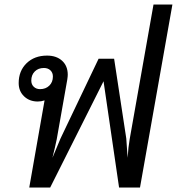

<svg xmlns="http://www.w3.org/2000/svg" viewBox="-20 -833 786 853"><path d="M746 -813 602 0H509L440 -472L203 0H110L178 -387Q163 -382 148 -382Q111 -382 87 -405Q63 -428 63 -464Q63 -518 98 -552Q133 -586 189 -586Q231 -586 256 -563Q281 -540 281 -501Q281 -494 279 -480L232 -214Q225 -180 213 -132L249 -218L418 -572H487L541 -218L547 -132Q550 -180 556 -214L662 -813ZM215 -493Q215 -510 204 -520.5Q193 -531 175 -531Q150 -531 134.5 -515.5Q119 -500 119 -475Q119 -458 130 -447.5Q141 -437 158 -437Q183 -437 199 -452.5Q215 -468 215 -493Z"/></svg>

Font: Sarabun
Style: Italic
Weight: 400
Italic angle: -10°
Designer: Suppakit Chalermlarp | Katatrad Co.,Ltd.
Foundry: Cadson Demak Co.,Ltd.
Version: Version 1.000; ttfautohint (v1.6)